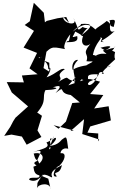

<svg xmlns="http://www.w3.org/2000/svg" viewBox="-20 -966 842 1368"><path d="M207 -825 156 -788 222 -746 148 -627 244 -589 190 -479 248 -437 136 -428 150 -379 28 -381 64 -307 180 -208 90 -127 74 -102 53 -62 10 2 62 -7 136 7 170 65 275 10 247 -37 279 -141 245 -164C319 -251 277 -273 304 -324C361 -325 414 -338 357 -344C443 -373 391 -322 376 -303C457 -366 385 -302 484 -289L549 -236L495 -232L450 -100L397 -49L362 -74L506 -36L482 -32L579 -117L566 -11L687 28L679 41L680 -15L603 -21L623 -65L770 -108L754 -209L651 -193L716 -289L622 -296L693 -384L626 -402L596 -403L467 -358L518 -416C534 -431 494 -402 518 -357C585 -400 526 -419 615 -375C598 -430 601 -438 676 -437C660 -359 595 -342 609 -378C624 -393 656 -390 682 -433C689 -476 746 -435 705 -441C739 -508 806 -503 738 -485C841 -586 781 -507 800 -595C751 -625 767 -565 802 -640C792 -614 803 -636 728 -606C785 -634 778 -648 696 -626C785 -572 741 -624 713 -605C766 -555 729 -605 663 -570C719 -538 622 -598 640 -563C657 -673 721 -690 689 -705C739 -682 667 -684 720 -666C664 -668 724 -673 797 -745C741 -718 776 -814 758 -821C818 -835 795 -808 790 -774C748 -784 785 -788 741 -817C698 -779 626 -750 672 -742C625 -798 581 -812 498 -740C528 -777 566 -785 555 -795C648 -803 642 -777 562 -716C620 -802 619 -747 569 -774C524 -739 548 -752 503 -837C545 -778 430 -792 429 -847L472 -803L452 -845L390 -836L313 -817L300 -807L292 -875L221 -946L188 -795ZM330 -456 290 -481 310 -592 315 -629 250 -533C352 -643 338 -635 444 -616C422 -637 466 -706 481 -722C468 -646 470 -688 452 -665C500 -667 541 -664 530 -709C481 -696 499 -698 516 -741C597 -700 537 -717 572 -708C548 -650 588 -623 624 -654C557 -571 617 -592 596 -530C630 -524 674 -541 595 -501C630 -503 537 -498 498 -468C488 -498 504 -544 536 -539C483 -484 509 -459 516 -387C431 -399 492 -440 393 -381C445 -420 361 -417 442 -473C413 -487 387 -443 312 -415C366 -492 321 -492 332 -474C309 -466 351 -517 254 -555C283 -560 291 -568 257 -549L331 -519L332 -471ZM353 40C362 3 412 7 343 69C315 -10 387 22 311 49C335 83 308 88 217 117C291 97 273 110 242 182C192 202 266 220 265 223C246 136 241 212 220 128C303 109 308 190 218 222C223 264 233 277 260 283C272 318 186 284 188 315C239 340 267 295 278 288L324 307L341 382C340 332 253 341 243 376C254 319 229 364 286 275C275 301 277 331 265 310C284 238 358 317 351 293C330 248 406 222 421 210C406 292 349 243 385 291C336 304 380 214 401 217C446 175 456 119 413 126C407 127 418 80 466 94C454 0 454 5 425 26C416 28 400 70 329 74C356 88 322 110 332 88L363 2Z"/></svg>

Font: Hussar Lance
Style: ExBdObl
Weight: 700
Foundry: Cannot Into Space Fonts, PlusOne Fonts
Version: Version 2.270